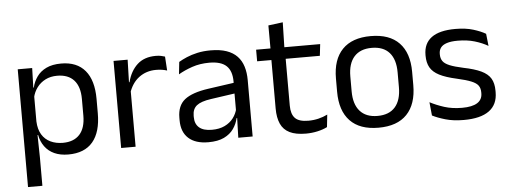

<svg xmlns="http://www.w3.org/2000/svg" viewBox="-51 -760 2848 1072"><g transform="rotate(-5 1373.0 -224.0)"><path d="M306.5 10.5Q261.5 10.5 228.5 -4.5Q195.5 -19.5 175 -47.5Q154.5 -75.5 147.5 -112.5H121L144.5 -188.5Q146.5 -144.5 164.2 -115.2Q182 -86 212.5 -71.5Q243 -57 281.5 -57Q343 -57 375.8 -93Q408.5 -129 408.5 -198.5V-292Q408.5 -361 376 -397Q343.5 -433 281.5 -433Q244.5 -433 216 -418.5Q187.5 -404 168.8 -379Q150 -354 143 -322L123 -378.5H146.5Q154.5 -412 173.8 -439.2Q193 -466.5 226.8 -482.8Q260.5 -499 310 -499Q398 -499 444 -444.2Q490 -389.5 490 -285.5V-204.5Q490 -99.5 443.8 -44.5Q397.5 10.5 306.5 10.5ZM66 172V-488H147L143.5 -370.5L144.5 -345.5V-140L144 -123.5L146.5 13.5V172Z M680 -298.5 661.5 -361 681.5 -362Q697.5 -424 736.5 -459.8Q775.5 -495.5 840 -495.5Q856 -495.5 868.8 -493Q881.5 -490.5 891.5 -487L896.5 -408.5Q884 -412.5 868.8 -415Q853.5 -417.5 835 -417.5Q780 -417.5 739.2 -387Q698.5 -356.5 680 -298.5ZM603 0V-488H682L678 -344L684 -338V0Z M1259.5 0 1263 -118.5 1260 -131V-286.5L1260.5 -315Q1260.5 -374.5 1230.2 -403Q1200 -431.5 1134.5 -431.5Q1082 -431.5 1038.2 -416.5Q994.5 -401.5 960.5 -381.5L968 -450.5Q987 -462 1013.2 -473.2Q1039.5 -484.5 1073.2 -492Q1107 -499.5 1147.5 -499.5Q1200 -499.5 1236.8 -486.8Q1273.5 -474 1296.2 -450Q1319 -426 1329.5 -392Q1340 -358 1340 -316V0ZM1091.5 10.5Q1019 10.5 980.2 -24.8Q941.5 -60 941.5 -125.5V-140Q941.5 -207.5 983.2 -240.8Q1025 -274 1116 -287L1270.5 -309L1275 -250L1126 -228.5Q1070 -220.5 1046 -201.2Q1022 -182 1022 -144.5V-136.5Q1022 -98 1045.8 -77.5Q1069.5 -57 1117 -57Q1159 -57 1189 -71.5Q1219 -86 1237.5 -110.5Q1256 -135 1262.5 -165L1275 -110H1259.5Q1252.5 -78 1233.2 -50.5Q1214 -23 1179.5 -6.2Q1145 10.5 1091.5 10.5Z M1638 10Q1581.5 10 1547 -7Q1512.5 -24 1497 -58.5Q1481.5 -93 1481.5 -144.5V-452.5H1561.5V-154Q1561.5 -106 1583.5 -83.2Q1605.5 -60.5 1657.5 -60.5Q1687 -60.5 1714.2 -67Q1741.5 -73.5 1765.5 -85.5L1758 -16Q1734.5 -4 1703 3Q1671.5 10 1638 10ZM1401.5 -416V-481H1760.5L1753 -416ZM1482 -473 1481.5 -610 1563 -620.5 1559.5 -473Z M2045 12.5Q1940 12.5 1885.8 -44.2Q1831.5 -101 1831.5 -207.5V-282Q1831.5 -388 1886 -444.5Q1940.5 -501 2045 -501Q2150 -501 2204.2 -444.5Q2258.5 -388 2258.5 -282V-207.5Q2258.5 -101 2204.2 -44.2Q2150 12.5 2045 12.5ZM2045 -53.5Q2110 -53.5 2143.8 -92Q2177.5 -130.5 2177.5 -203V-286.5Q2177.5 -358.5 2143.8 -396.8Q2110 -435 2045 -435Q1980.5 -435 1946.5 -396.8Q1912.5 -358.5 1912.5 -286.5V-203Q1912.5 -130.5 1946.5 -92Q1980.5 -53.5 2045 -53.5Z M2523.5 11Q2464.5 11 2420.5 -1.8Q2376.5 -14.5 2347.5 -29.5L2340 -104.5Q2376.5 -85.5 2420.2 -71.5Q2464 -57.5 2519.5 -57.5Q2576 -57.5 2604.5 -75.5Q2633 -93.5 2633 -129V-134.5Q2633 -157.5 2622.2 -172.5Q2611.5 -187.5 2583.5 -199Q2555.5 -210.5 2504 -222Q2442.5 -235.5 2407 -253.8Q2371.5 -272 2356.2 -299Q2341 -326 2341 -365V-369.5Q2341 -433.5 2385.5 -466.5Q2430 -499.5 2519.5 -499.5Q2577 -499.5 2619.2 -486.5Q2661.5 -473.5 2688.5 -457.5L2696 -389Q2663.5 -408 2621.5 -420.5Q2579.5 -433 2527 -433Q2489 -433 2465.5 -425.2Q2442 -417.5 2431.5 -403.2Q2421 -389 2421 -369V-365Q2421 -343 2431.5 -327.8Q2442 -312.5 2469.2 -301.2Q2496.5 -290 2545 -279.5Q2607.5 -267 2644.2 -249.5Q2681 -232 2697 -205.2Q2713 -178.5 2713 -136.5V-128Q2713 -59 2665 -24Q2617 11 2523.5 11Z"/></g></svg>

Font: Anek Odia
Style: Regular
Weight: 400
Designer: Yesha Goshar & Mahesh Sahu (Odia), Yesha Goshar (Latin)
Foundry: Ek Type
Version: Version 1.003